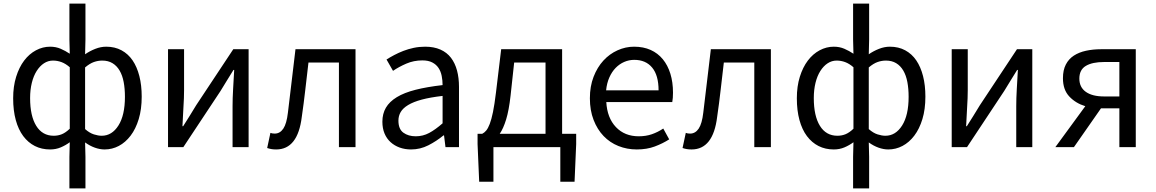

<svg xmlns="http://www.w3.org/2000/svg" viewBox="-20 -816 6412 1065"><path d="M365 54 367 -27Q344 -10 317 1.5Q290 13 258 13Q211 13 173.5 -6Q136 -25 109 -61Q82 -97 67.5 -150Q53 -203 53 -271Q53 -337 69.5 -390Q86 -443 114 -480Q142 -517 179.5 -537Q217 -557 258 -557Q290 -557 316.5 -545.5Q343 -534 367 -518L365 -597V-796H454V-597L452 -515Q478 -533 508.5 -545Q539 -557 569 -557Q617 -557 654 -537Q691 -517 715.5 -481Q740 -445 753 -394Q766 -343 766 -280Q766 -210 749.5 -155.5Q733 -101 704.5 -63.5Q676 -26 639 -6.5Q602 13 560 13Q534 13 506 3Q478 -7 452 -26L454 54V229H365ZM278 -63Q302 -63 323 -71.5Q344 -80 367 -102V-443Q344 -463 321 -471.5Q298 -480 274 -480Q247 -480 224 -465Q201 -450 183.5 -422.5Q166 -395 156.5 -356.5Q147 -318 147 -272Q147 -173 181 -118Q215 -63 278 -63ZM544 -63Q601 -63 637 -120Q673 -177 673 -279Q673 -324 666 -361Q659 -398 643.5 -424.5Q628 -451 604 -465.5Q580 -480 547 -480Q524 -480 501 -472Q478 -464 452 -442V-100Q477 -78 501 -70.5Q525 -63 544 -63Z M912 -543H1001V-316Q1001 -273 997.5 -221Q994 -169 992 -116H996Q1012 -141 1032.5 -174Q1053 -207 1068 -232L1274 -543H1359V0H1270V-227Q1270 -270 1273 -322Q1276 -374 1279 -428H1275Q1259 -402 1238.5 -369Q1218 -336 1203 -311L997 0H912Z M1512 13Q1497 13 1485.5 11Q1474 9 1462 5L1480 -79Q1485 -77 1490.5 -76Q1496 -75 1504 -75Q1533 -75 1551.5 -102.5Q1570 -130 1577 -191Q1588 -279 1598 -366.5Q1608 -454 1619 -543H1952V0H1860V-469H1691Q1682 -394 1673.5 -318.5Q1665 -243 1654 -168Q1632 13 1512 13Z M2260 13Q2226 13 2197 2.5Q2168 -8 2146.5 -27.5Q2125 -47 2113 -75.5Q2101 -104 2101 -141Q2101 -185 2120.5 -218.5Q2140 -252 2181 -277Q2222 -302 2285 -318Q2348 -334 2435 -344Q2435 -370 2430 -395Q2425 -420 2412.5 -439Q2400 -458 2378 -469.5Q2356 -481 2323 -481Q2275 -481 2233.5 -463Q2192 -445 2160 -423L2124 -486Q2143 -498 2166.5 -510.5Q2190 -523 2217 -533.5Q2244 -544 2274.5 -550.5Q2305 -557 2338 -557Q2387 -557 2423 -541Q2459 -525 2481.5 -495.5Q2504 -466 2515 -425Q2526 -384 2526 -334V0H2451L2443 -65H2440Q2401 -33 2356 -10Q2311 13 2260 13ZM2286 -60Q2326 -60 2360.5 -78.5Q2395 -97 2435 -132V-284Q2366 -276 2319.5 -263.5Q2273 -251 2244 -233.5Q2215 -216 2202.5 -194.5Q2190 -173 2190 -147Q2190 -100 2217.5 -80Q2245 -60 2286 -60Z M2812 -285Q2803 -204 2787.5 -153.5Q2772 -103 2752 -74H3006V-469H2832ZM3176 -74V-17L3167 192H3088V0H2717V192H2638L2629 -17V-74H2655Q2667 -80 2677 -92Q2687 -104 2696.5 -128.5Q2706 -153 2714.5 -194.5Q2723 -236 2731 -302L2760 -543H3098V-74Z M3512 13Q3458 13 3410.5 -6Q3363 -25 3328 -61.5Q3293 -98 3272.5 -151Q3252 -204 3252 -271Q3252 -337 3272.5 -390Q3293 -443 3327 -480Q3361 -517 3405.5 -537Q3450 -557 3497 -557Q3549 -557 3589 -539Q3629 -521 3656.5 -487.5Q3684 -454 3698.5 -407Q3713 -360 3713 -302Q3713 -287 3712 -273.5Q3711 -260 3709 -250H3343Q3348 -162 3396.5 -111Q3445 -60 3523 -60Q3563 -60 3596 -71.5Q3629 -83 3659 -103L3692 -43Q3656 -20 3612 -3.5Q3568 13 3512 13ZM3633 -315Q3633 -398 3597.5 -441Q3562 -484 3498 -484Q3469 -484 3442.5 -472.5Q3416 -461 3395 -439.5Q3374 -418 3360 -386.5Q3346 -355 3342 -315Z M3816 13Q3801 13 3789.5 11Q3778 9 3766 5L3784 -79Q3789 -77 3794.5 -76Q3800 -75 3808 -75Q3837 -75 3855.5 -102.5Q3874 -130 3881 -191Q3892 -279 3902 -366.5Q3912 -454 3923 -543H4256V0H4164V-469H3995Q3986 -394 3977.5 -318.5Q3969 -243 3958 -168Q3936 13 3816 13Z M4712 54 4714 -27Q4691 -10 4664 1.5Q4637 13 4605 13Q4558 13 4520.5 -6Q4483 -25 4456 -61Q4429 -97 4414.5 -150Q4400 -203 4400 -271Q4400 -337 4416.5 -390Q4433 -443 4461 -480Q4489 -517 4526.5 -537Q4564 -557 4605 -557Q4637 -557 4663.5 -545.5Q4690 -534 4714 -518L4712 -597V-796H4801V-597L4799 -515Q4825 -533 4855.5 -545Q4886 -557 4916 -557Q4964 -557 5001 -537Q5038 -517 5062.5 -481Q5087 -445 5100 -394Q5113 -343 5113 -280Q5113 -210 5096.5 -155.5Q5080 -101 5051.5 -63.5Q5023 -26 4986 -6.5Q4949 13 4907 13Q4881 13 4853 3Q4825 -7 4799 -26L4801 54V229H4712ZM4625 -63Q4649 -63 4670 -71.5Q4691 -80 4714 -102V-443Q4691 -463 4668 -471.5Q4645 -480 4621 -480Q4594 -480 4571 -465Q4548 -450 4530.5 -422.5Q4513 -395 4503.5 -356.5Q4494 -318 4494 -272Q4494 -173 4528 -118Q4562 -63 4625 -63ZM4891 -63Q4948 -63 4984 -120Q5020 -177 5020 -279Q5020 -324 5013 -361Q5006 -398 4990.5 -424.5Q4975 -451 4951 -465.5Q4927 -480 4894 -480Q4871 -480 4848 -472Q4825 -464 4799 -442V-100Q4824 -78 4848 -70.5Q4872 -63 4891 -63Z M5259 -543H5348V-316Q5348 -273 5344.5 -221Q5341 -169 5339 -116H5343Q5359 -141 5379.5 -174Q5400 -207 5415 -232L5621 -543H5706V0H5617V-227Q5617 -270 5620 -322Q5623 -374 5626 -428H5622Q5606 -402 5585.5 -369Q5565 -336 5550 -311L5344 0H5259Z M6189 -472H6104Q6039 -472 6003 -450.5Q5967 -429 5967 -380Q5967 -332 6003 -306.5Q6039 -281 6104 -281H6189ZM6280 -543V0H6189V-215H6089H6087L5937 0H5834L6000 -227Q5947 -243 5911.5 -280.5Q5876 -318 5876 -382Q5876 -427 5892 -458Q5908 -489 5936.5 -507.5Q5965 -526 6004 -534.5Q6043 -543 6089 -543Z"/></svg>

Font: SpoqaHanSansJP-Regular
Style: Regular
Weight: 400
Designer: [Source Han Sans]
Ryoko NISHIZUKA  (kana & ideographs); Paul D. Hunt (Latin, Greek & Cyrillic); Wenlong ZHANG  (bopomofo
Foundry: Spoqa (http://bi.spoqa.com)
Version: Version 1.002.20150607